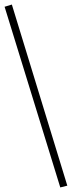

<svg xmlns="http://www.w3.org/2000/svg" viewBox="-37 -778 318 852"><path d="M-16.6 -748 15.6 -757.8 261.7 45.9 230.5 53.7Z"/></svg>

Font: Min Sans VF VF
Style: Regular
Weight: 400
Designer: Jinseong-Kim, NotoSansCJK, Nunito
Foundry: Jinseong-Kim
Version: Version 1.420;Glyphs 3.1.2 (3151)